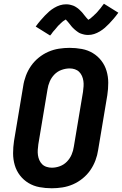

<svg xmlns="http://www.w3.org/2000/svg" viewBox="-20 -999 653 1027"><path d="M257 8Q223 8 191 2Q159 -4 132.5 -20Q106 -36 87 -60.5Q68 -85 59 -115.5Q50 -146 50 -179Q50 -212 55 -245L104 -538Q108 -566 118.5 -594Q129 -622 146 -646.5Q163 -671 187 -690.5Q211 -710 238.5 -722Q266 -734 295 -738.5Q324 -743 352 -743Q386 -743 418 -737Q450 -731 476.5 -715Q503 -699 522 -674.5Q541 -650 550 -619.5Q559 -589 559 -556Q559 -523 554 -490L505 -197Q501 -169 490.5 -141Q480 -113 463 -88.5Q446 -64 422 -44.5Q398 -25 370.5 -13Q343 -1 314 3.5Q285 8 257 8ZM257 -102Q279 -102 300.5 -110Q322 -118 338 -134.5Q354 -151 363 -172Q372 -193 375 -215L424 -508Q426 -523 427 -537.5Q428 -552 426 -566Q424 -580 418.5 -592.5Q413 -605 403.5 -614.5Q394 -624 380.5 -628.5Q367 -633 353 -633Q331 -633 309 -625Q287 -617 271 -600.5Q255 -584 246 -563Q237 -542 234 -520L185 -227Q183 -212 182 -197.5Q181 -183 183 -169Q185 -155 190.5 -142.5Q196 -130 205.5 -120.5Q215 -111 229 -106.5Q243 -102 257 -102ZM248 -809 171 -857Q184 -875 196.5 -889.5Q209 -904 220.5 -916Q232 -928 243.5 -938Q255 -948 270 -957Q285 -966 301 -971Q317 -976 334 -976Q339 -976 344 -975.5Q349 -975 353.5 -974Q358 -973 363 -971.5Q368 -970 372.5 -968.5Q377 -967 381 -964.5Q385 -962 389 -959.5Q393 -957 397 -954Q401 -951 404.5 -947.5Q408 -944 411.5 -940.5Q415 -937 418 -934Q421 -931 423.5 -927.5Q426 -924 428.5 -921Q431 -918 435 -913Q439 -908 442 -904.5Q445 -901 448.5 -897.5Q452 -894 452 -893Q452 -892 451 -892Q451 -893 455 -895Q459 -897 462 -899Q465 -901 468.5 -904.5Q472 -908 474 -909.5Q476 -911 478.5 -913Q481 -915 482.5 -917Q484 -919 486.5 -921Q489 -923 491.5 -925.5Q494 -928 496.5 -930.5Q499 -933 501.5 -936Q504 -939 506.5 -942Q509 -945 512 -948.5Q515 -952 518 -955.5Q521 -959 523.5 -963Q526 -967 529.5 -971Q533 -975 536 -979L613 -931Q600 -913 587.5 -898.5Q575 -884 564 -872.5Q553 -861 541 -850.5Q529 -840 514 -831Q499 -822 483.5 -817Q468 -812 451 -812Q446 -812 441 -812.5Q436 -813 431 -814Q426 -815 421.5 -816.5Q417 -818 412 -819.5Q407 -821 403 -823.5Q399 -826 395.5 -828.5Q392 -831 388 -834Q384 -837 380 -840.5Q376 -844 372.5 -847.5Q369 -851 366 -854Q363 -857 360.5 -860.5Q358 -864 355.5 -867Q353 -870 349 -875Q345 -880 342 -883.5Q339 -887 335.5 -890.5Q332 -894 332 -895Q332 -896 333 -896Q333 -895 329.5 -893Q326 -891 322.5 -889Q319 -887 315.5 -884Q312 -881 310 -879Q308 -877 306 -875.5Q304 -874 302 -871.5Q300 -869 297.5 -867Q295 -865 292.5 -862.5Q290 -860 288 -857.5Q286 -855 283.5 -852Q281 -849 278.5 -846Q276 -843 273 -839.5Q270 -836 266.5 -832.5Q263 -829 260.5 -825Q258 -821 255 -817Q252 -813 248 -809Z"/></svg>

Font: Iosevka Aile Extrabold Oblique
Style: Regular
Weight: 800
Italic angle: -9°
Designer: Belleve Invis
Foundry: Belleve Invis
Version: Version 31.1.0; ttfautohint (v1.8.4)